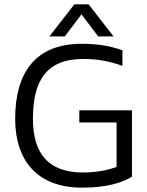

<svg xmlns="http://www.w3.org/2000/svg" viewBox="-20 -856 679 886"><path d="M504 -688 389 -836H323L208 -688H279L356 -790L433 -688ZM364 -60C201 -60 132 -149 132 -308C132 -480 191 -584 365 -584C431 -584 492 -572 545 -552V-624C492 -643 432 -654 358 -654C141 -654 50 -518 50 -308C50 -116 151 10 359 10C479 10 550 -16 589 -41V-347H346V-291H518V-86C477 -70 421 -60 364 -60Z"/></svg>

Font: Kanit Light
Style: Regular
Weight: 300
Designer: Katatrad Team
Foundry: CadsonDemak
Version: Version 1.000;PS 001.000;hotconv 1.0.88;makeotf.lib2.5.64775